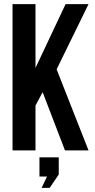

<svg xmlns="http://www.w3.org/2000/svg" viewBox="-20 -720 454 919"><path d="M291 0 184.1 -278.8 149.9 -214.8V0H40V-700.2H149.9V-395L293.9 -700.2H403.8L251 -388.2L403.8 0ZM205.1 125H168.9V33.2H261.2V115.2L217.8 179.2H179.2Z"/></svg>

Font: VL Bebas Neue Bold
Style: Regular
Weight: 700
Designer: Ryoichi Tsunekawa
Foundry: Ryoichi Tsunekawa
Version: Version 1.300